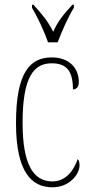

<svg xmlns="http://www.w3.org/2000/svg" viewBox="-20 -786 387 816"><path d="M184 -606H225C242 -651 270 -715 294 -753V-766H288C251 -726 228 -699 206 -651C182 -699 158 -726 122 -766H116V-753C139 -715 169 -651 184 -606ZM203 10C276 10 318 -46 318 -83C318 -98 315 -105 310 -110C295 -65 262 -15 203 -15C122 -15 76 -86 76 -264C76 -462 125 -517 200 -517C266 -517 290 -480 290 -406C302 -406 315 -414 315 -437C315 -495 276 -542 200 -542C108 -542 48 -479 48 -263C48 -55 114 10 203 10Z"/></svg>

Font: Noto Serif Armenian ExtraCondensed Thin
Style: Regular
Weight: 100
Width: 2
Designer: Monotype Design Team
Foundry: Monotype Imaging Inc.
Version: Version 2.008